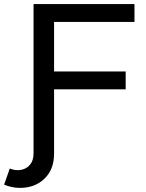

<svg xmlns="http://www.w3.org/2000/svg" viewBox="-45 -720 718 941"><path d="M119.4 32.3V-700H614.1V-612.4H220V32.3Q220 102.1 183 144.9Q146 187.7 88.8 197.8Q31.6 207.9 -24.9 184.9L3 106Q30.9 117.4 57.8 112.6Q84.7 107.9 102.1 87.3Q119.4 66.7 119.4 32.3ZM210.7 -369.9H570.9V-282.3H210.7Z"/></svg>

Font: iiserrat Thin
Style: Regular
Weight: 100
Designer: Akira Ohta
Foundry: Akira Ohta
Version: Version 1.200;Glyphs 3.3.1 (3343)